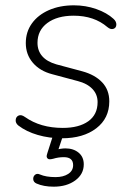

<svg xmlns="http://www.w3.org/2000/svg" viewBox="-20 -512 508 722"><path d="M49 -40Q38 -49 39 -61Q40 -73 50 -77.5Q60 -82 74 -72Q132 -31 216 -31Q277 -31 312 -56Q347 -81 347 -128Q347 -157 327.5 -177.5Q308 -198 273 -207L176 -233Q130 -245 103.5 -276Q77 -307 77 -350Q77 -392 100 -424Q123 -456 164 -474Q205 -492 258 -492Q302 -492 342 -478Q382 -464 407 -441Q418 -431 417.5 -419Q417 -407 406.5 -403.5Q396 -400 384 -410Q334 -453 257 -453Q195 -453 158 -425.5Q121 -398 121 -351Q121 -321 139 -300.5Q157 -280 192 -270L289 -244Q337 -231 364 -202.5Q391 -174 391 -131Q391 -67 342 -29.5Q293 8 213 8Q165 8 122 -4.5Q79 -17 49 -40ZM117 178Q106 173 105 162.5Q104 152 111.5 145.5Q119 139 130 144Q153 154 189 154Q218 154 236.5 142Q255 130 255 109Q255 79 220 79Q199 79 180 85Q172 87 167 87Q162 87 159 84Q156 81 155.5 77Q155 73 158 64L185 -20H223L198 55L180 53Q210 46 226 46Q256 46 275.5 62Q295 78 295 106Q295 143 263 166.5Q231 190 182 190Q144 190 117 178Z"/></svg>

Font: SN Pro Thin
Style: Italic
Weight: 200
Italic angle: -9°
Designer: Tobias Whetton
Foundry: Supernotes
Version: Version 1.003;Glyphs 3.3 (3324)